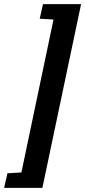

<svg xmlns="http://www.w3.org/2000/svg" viewBox="-77 -763 414 933"><path d="M-57 150 -41 79 27 75 183 -668 116 -672 132 -743H317L129 150Z"/></svg>

Font: Saira Ultra Condensed ExtraBold
Style: Italic
Weight: 800
Width: 1
Italic angle: -12°
Designer: Hector Gatti with collaboration of the Omnibus-Type team
Foundry: Omnibus-Type
Version: Version 1.001; ttfautohint (v1.8)